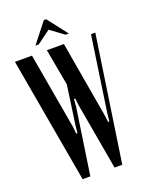

<svg xmlns="http://www.w3.org/2000/svg" viewBox="-162 -930 764 1006"><g transform="rotate(-20 220.0 -426.5)"><path d="M342 -276 347 -236H354L358 -276L420 -699H444L340 0H297L232 -370L227 -410H220L217 -370L162 0H119L-4 -699H91L165 -276L169 -236H176L180 -276L211 -495L174 -699H269ZM213 -853H226L312 -742H294L219 -797L144 -742H126Z"/></g></svg>

Font: Moniqa Narrow Heading
Style: Bold
Weight: 700
Width: 4
Designer: Rajesh Rajput
Foundry: Rajesh Rajput
Version: Version 1.000